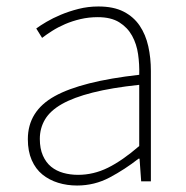

<svg xmlns="http://www.w3.org/2000/svg" viewBox="-20 -560 576 593"><path d="M218 13Q272 13 319 -12Q366 -37 408 -70H411L416 0H446V-341Q446 -381 438 -417Q430 -453 411.5 -480.5Q393 -508 362 -524Q331 -540 284 -540Q252 -540 222.5 -532.5Q193 -525 168 -514.5Q143 -504 123.5 -492.5Q104 -481 92 -472L110 -443Q123 -453 141 -464.5Q159 -476 181 -485.5Q203 -495 228.5 -501Q254 -507 282 -507Q323 -507 348.5 -491Q374 -475 388 -449.5Q402 -424 406.5 -392.5Q411 -361 410 -329Q232 -309 149 -263Q66 -217 66 -130Q66 -93 78 -65.5Q90 -38 111 -21Q132 -4 159.5 4.5Q187 13 218 13ZM221 -20Q197 -20 175.5 -26Q154 -32 138 -45Q122 -58 112.5 -79.5Q103 -101 103 -131Q103 -164 119 -191Q135 -218 171 -238.5Q207 -259 266 -274Q325 -289 410 -298V-109Q358 -64 313.5 -42Q269 -20 221 -20Z"/></svg>

Font: Spoqa Han Sans Neo Thin
Style: Regular
Weight: 100
Designer: [Spoqa Han Sans Neo] Dong-huui Kim  Younghwa Kang  Yujin Lee  [Noto Sans] Ryoko NISHIZUKA  (kana & ideographs); Paul D. 
Foundry: Spoqa (http://www.spoqa-han-sans.com)
Version: Version 1.100;hotconv 1.0.109;makeotfexe 2.5.65596